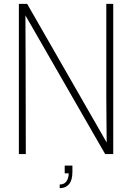

<svg xmlns="http://www.w3.org/2000/svg" viewBox="-20 -800 686 997"><path d="M568 0H526L112 -720L113 -484Q113 -381 113.5 -260.5Q114 -140 114 0H78V-780H121L534 -60Q533 -100 533 -159Q533 -218 532 -296V-780H568ZM290 177V158Q334 158 337 100H316V60H356V92Q356 136 338.5 156.5Q321 177 290 177Z"/></svg>

Font: Tanohe Sans ExtraLight
Style: Regular
Weight: 250
Designer: Village Type and Design LLC & Cristiano Sobral
Foundry: Cooper Hewitt Smithsonian Design Museum
Version: Version 1.00;September 29, 2021;FontCreator 13.0.0.2655 64-b